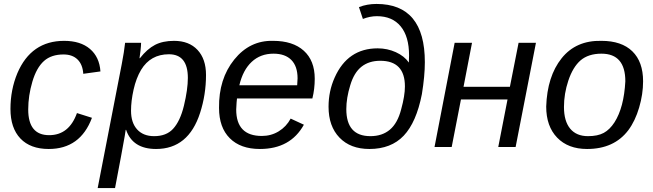

<svg xmlns="http://www.w3.org/2000/svg" viewBox="-20 -745 3311 973"><path d="M229 -60Q330 -60 370 -172L446 -148Q387 10 227 10Q134 10 83.5 -43Q33 -96 33 -193Q33 -290 68 -374Q138 -538 305 -538Q388 -538 436 -497Q484 -456 489 -383L402 -371Q399 -418 373 -443.5Q347 -469 302 -469Q240 -469 203 -436Q165 -402 144 -331Q123 -260 123 -190Q123 -60 229 -60Z M771 10Q652 10 619 -87H617Q617 -85 612 -55Q600 15 563 208H475L597 -420Q609 -482 614 -528H695Q695 -515 692 -488L687 -450H689Q726 -497 765.5 -517.5Q805 -538 862 -538Q938 -538 981 -492Q1024 -446 1024 -365Q1024 -266 994 -173Q935 10 771 10ZM836 -470Q743 -470 695 -391Q670 -349 657 -291Q644 -233 644 -184Q644 -123 675 -89Q706 -55 761 -55Q823 -55 857 -92Q893 -131 912 -209Q932 -292 932 -350Q932 -470 836 -470Z M1563 -246H1181Q1179 -233 1177 -190Q1177 -56 1307 -56Q1354 -56 1392.5 -79.5Q1431 -103 1453 -144L1520 -113Q1452 10 1297 10Q1199 10 1144.5 -44.5Q1090 -99 1090 -198Q1088 -345 1167 -443Q1246 -541 1364 -538Q1464 -538 1519.5 -488Q1575 -438 1575 -346Q1575 -294 1563 -246ZM1193 -313H1486L1488 -348Q1488 -409 1456.5 -441Q1425 -473 1366 -473Q1300 -473 1255.5 -431.5Q1211 -390 1193 -313Z M1852 10Q1756 10 1700.5 -47.5Q1645 -105 1645 -204Q1645 -283 1676 -352Q1742 -500 1894 -500Q1943 -500 1986 -480.5Q2029 -461 2052 -428L2053 -464Q2053 -560 2010.5 -611.5Q1968 -663 1890 -663Q1855 -663 1819 -649L1799 -709Q1840 -725 1888 -725Q2133 -725 2133 -430Q2133 -360 2118 -268Q2090 -125 2026 -57.5Q1962 10 1852 10ZM1857 -55Q1917 -55 1956 -88Q1995 -121 2013 -191Q2032 -260 2032 -307Q2032 -437 1907 -437Q1850 -437 1812 -407Q1774 -377 1755 -313Q1735 -248 1735 -192Q1735 -55 1857 -55Z M2284 -528H2372L2329 -305H2564L2608 -528H2696L2593 0H2505L2552 -241H2316L2269 0H2182Z M3239 -333Q3239 -268 3219 -200Q3199 -132 3164 -85Q3092 10 2955 10Q2859 10 2803.5 -47.5Q2748 -105 2748 -205Q2753 -358 2826 -449.5Q2899 -541 3028 -538Q3130 -538 3184.5 -485Q3239 -432 3239 -333ZM3149 -333Q3149 -473 3028 -473Q2962 -473 2922 -439Q2883 -405 2860 -336Q2838 -270 2838 -203Q2838 -131 2869.5 -93Q2901 -55 2960 -55Q3009 -55 3039.5 -71.5Q3070 -88 3094 -125Q3142 -200 3149 -333Z"/></svg>

Font: Libra Sans
Style: Italic
Weight: 400
Italic angle: -12°
Foundry: Context Ltd
Version: Version 1.002